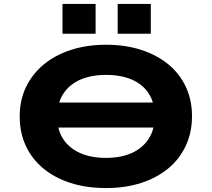

<svg xmlns="http://www.w3.org/2000/svg" viewBox="-20 -943 1075 974"><path d="M191 -296V-423H848V-296ZM518 11Q419 11 339 -14.5Q259 -40 201 -87.5Q143 -135 111.5 -202Q80 -269 80 -352Q80 -435 112 -501.5Q144 -568 202 -616Q260 -664 340.5 -690Q421 -716 518 -716Q616 -716 696 -690Q776 -664 833.5 -617Q891 -570 922.5 -503Q954 -436 954 -354Q954 -271 922.5 -203.5Q891 -136 833.5 -88.5Q776 -41 696 -15Q616 11 518 11ZM518 -142Q594 -142 649 -167Q704 -192 734.5 -239.5Q765 -287 765 -353Q765 -420 735.5 -467Q706 -514 650.5 -538.5Q595 -563 518 -563Q441 -563 385.5 -538Q330 -513 300 -465.5Q270 -418 270 -352Q270 -285 300 -238.5Q330 -192 385.5 -167Q441 -142 518 -142ZM577 -772V-923H745V-772ZM297 -772V-923H465V-772Z"/></svg>

Font: Nunito Sans 7pt Expanded ExtraBold
Style: Regular
Weight: 800
Width: 7
Designer: Vernon Adams
Foundry: Vernon Adams
Version: Version 3.101;gftools[0.9.27]